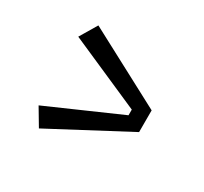

<svg xmlns="http://www.w3.org/2000/svg" viewBox="-106 -733 811 765"><g transform="rotate(30 300.0 -350.0)"><path d="M147 -113 100 -192 430 -337V-363L100 -508L147 -587L500 -400V-300Z"/></g></svg>

Font: Sligoil Micro
Style: Regular
Weight: 400
Designer: Ariel Martín Pérez
Foundry: Igor Stepanchenko
Version: Version 1.001